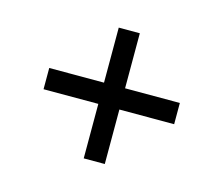

<svg xmlns="http://www.w3.org/2000/svg" viewBox="-73 -673 745 640"><g transform="rotate(15 300.0 -353.5)"><path d="M263.2 -315.9H74.2V-389.2H263.2V-579.1H335.9V-389.2H524.9V-315.9H335.9V-127.9H263.2Z"/></g></svg>

Font: WenQuanYi Micro Hei Mono
Style: Regular
Weight: 400
Foundry: Ascender Corporation
Version: Version 0.2.0-beta